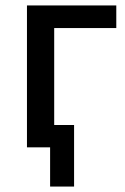

<svg xmlns="http://www.w3.org/2000/svg" viewBox="-20 -541 460 705"><path d="M164 144V0H79V-521H407V-438H179V-82H252V144Z"/></svg>

Font: Ubuntu Sans Medium
Style: Regular
Weight: 500
Designer: Dalton Maag Ltd
Foundry: Dalton Maag Ltd
Version: Version 1.006; ttfautohint (v1.8.4.7-5d5b)